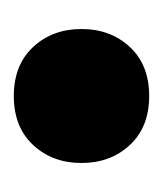

<svg xmlns="http://www.w3.org/2000/svg" viewBox="1 -410 236 278"><g transform="rotate(-90 119.0 -271.0)"><path d="M22 -271Q22 -313 48 -341Q74 -369 119 -369Q164 -369 190 -341Q216 -313 216 -271Q216 -229 190 -201Q164 -173 119 -173Q74 -173 48 -201Q22 -229 22 -271Z"/></g></svg>

Font: Baloo 2 ExtraBold
Style: Regular
Weight: 800
Designer: Sarang Kulkarni and Ek Type
Foundry: Ek Type
Version: Version 1.640;hotconv 1.0.111;makeotfexe 2.5.65597; ttfautoh